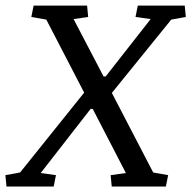

<svg xmlns="http://www.w3.org/2000/svg" viewBox="-49 -681 699 701"><path d="M454.1 -660.6H625.5L629.4 -619.1L576.2 -609.4L359.4 -341.8L510.3 -51.3L564.9 -41.5L556.6 0H358.9L355 -41.5L410.6 -49.3L289.6 -283.2H281.7L99.6 -49.3L155.3 -41.5L147 0H-25.4L-29.3 -41.5L24.4 -51.3L258.3 -342.8L120.1 -609.4L65.4 -619.1L73.7 -660.6H269L272.9 -619.1L219.7 -611.3L329.1 -401.9H336.9L501 -611.3L445.8 -619.1Z"/></svg>

Font: NoticiaText-Italic
Style: Italic
Weight: 400
Italic angle: -8°
Designer: JM Sole
Foundry: JM Sole
Version: Version 1.003